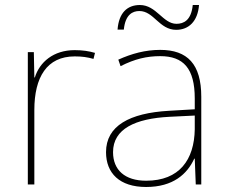

<svg xmlns="http://www.w3.org/2000/svg" viewBox="-20 -736 906 766"><path d="M278 -536C193 -536 138 -488 119 -427H117L115 -528H91V0H117V-297C117 -428 167 -511 278 -511C308 -511 328 -508 353 -501L359 -525C335 -532 310 -536 278 -536Z M449 -618H474C480 -678 509 -692 536 -692C594 -692 615 -617 683 -617C733 -617 769 -651 774 -716H749C743 -655 713 -641 684 -641C630 -641 604 -716 538 -716C487 -716 454 -684 449 -618ZM619 -537C560 -537 505 -522 452 -498L461 -472C518 -501 566 -512 619 -512C712 -512 757 -463 757 -343V-300L654 -294C497 -285 403 -234 403 -129C403 -45 457 10 563 10C671 10 727 -42 755 -103H757L761 0H783V-350C783 -480 728 -537 619 -537ZM656 -270 757 -275V-220C755 -99 696 -15 563 -15C478 -15 431 -58 431 -129C431 -222 520 -263 656 -270Z"/></svg>

Font: Noto Sans Georgian Thin
Style: Regular
Weight: 100
Designer: Monotype Design Team, Akaki Razmadze
Foundry: Google LLC
Version: Version 2.005